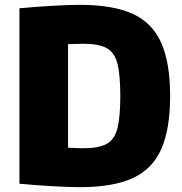

<svg xmlns="http://www.w3.org/2000/svg" viewBox="-20 -760 750 790"><path d="M310 10Q261 10 193 6Q125 2 60 -4V-726Q125 -732 193 -736Q261 -740 310 -740Q445 -740 526 -703Q607 -666 643.5 -583.5Q680 -501 680 -365Q680 -229 643.5 -146.5Q607 -64 526 -27Q445 10 310 10ZM323 -150Q385 -150 418 -167.5Q451 -185 463 -231.5Q475 -278 475 -365Q475 -453 463 -499Q451 -545 418 -562.5Q385 -580 323 -580Q302 -580 266.5 -578.5Q231 -577 170 -572L260 -660V-70L170 -158Q231 -154 266.5 -152Q302 -150 323 -150Z"/></svg>

Font: M PLUS 2 Black
Style: Regular
Weight: 900
Designer: Coji Morishita
Foundry: UNDERFOREST DESIGN
Version: Version 1.001